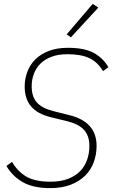

<svg xmlns="http://www.w3.org/2000/svg" viewBox="-20 -956 586 988"><path d="M238 12Q151 12 97.5 -18.5Q44 -49 13 -102L42 -123Q71 -73 116 -47Q161 -21 240 -21Q293 -21 331 -36Q369 -51 393 -76Q417 -101 428.5 -134.5Q440 -168 440 -205Q440 -257 412.5 -287.5Q385 -318 323 -333L241 -353Q172 -370 139.5 -409Q107 -448 107 -511Q107 -551 121 -587.5Q135 -624 162.5 -651Q190 -678 231.5 -694Q273 -710 329 -710Q414 -710 462 -684Q510 -658 538 -610L510 -590Q483 -636 440.5 -656.5Q398 -677 327 -677Q280 -677 245.5 -664Q211 -651 188.5 -629Q166 -607 154.5 -576.5Q143 -546 143 -512Q143 -459 169.5 -429Q196 -399 255 -384L335 -364Q477 -330 477 -206Q477 -161 462.5 -121.5Q448 -82 418.5 -52.5Q389 -23 344 -5.5Q299 12 238 12ZM345 -764 323 -779 457 -936 486 -917Z"/></svg>

Font: IBM Plex Sans ExtLt
Style: Italic
Weight: 200
Italic angle: -11°
Designer: Mike Abbink, Paul van der Laan, Pieter van Rosmalen
Foundry: Bold Monday
Version: Version 3.005